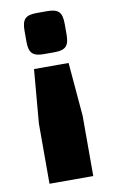

<svg xmlns="http://www.w3.org/2000/svg" viewBox="-81 -558 461 782"><g transform="rotate(-10 149.5 -167.0)"><path d="M171 -514H129C82 -514 67 -499 67 -451V-407C67 -359 82 -344 129 -344H171C218 -344 233 -359 233 -407V-451C233 -499 218 -514 171 -514ZM221 -291H78L59 -69V180H240V-69Z"/></g></svg>

Font: Exo 2 Extra Bold
Style: Regular
Weight: 800
Designer: Natanael Gama
Version: Version 1.001;PS 001.001;hotconv 1.0.88;makeotf.lib2.5.64775